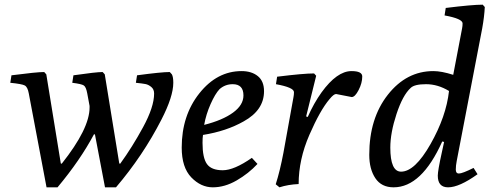

<svg xmlns="http://www.w3.org/2000/svg" viewBox="-20 -792 2093 821"><path d="M476 9H429L386 -217L382 -218Q323 -107 226 9H179L103 -393Q98 -420 86 -426.5Q74 -433 24 -438L29 -470Q137 -484 169 -484L178 -474L240 -93L244 -92Q363 -242 363 -332V-339L353 -393Q348 -420 338.5 -426.5Q329 -433 289 -438L294 -470Q391 -484 419 -484L428 -474L490 -93L494 -92Q545 -162 592 -248.5Q639 -335 639 -392Q639 -410 627 -420Q615 -430 602.5 -432.5Q590 -435 561 -438L566 -470Q670 -484 706 -484L715 -474Q721 -463 721 -438Q721 -379 670 -280Q591 -126 476 9Z M1057 -117 1081 -91Q1043 -50 992 -20.5Q941 9 890 9Q839 9 798 -33.5Q757 -76 757 -161Q757 -298 832.5 -393Q908 -488 1013 -488Q1056 -488 1082.5 -466.5Q1109 -445 1109 -402Q1109 -321 1022 -273Q948 -231 848 -215Q846 -203 846 -181Q846 -117 865 -90.5Q884 -64 932.5 -64Q981 -64 1057 -117ZM853 -258Q932 -278 976.5 -310.5Q1021 -343 1021 -384Q1021 -432 975 -432Q943 -432 919 -411Q900 -391 880.5 -347Q861 -303 853 -258Z M1484 -377 1417 -390Q1407 -390 1389 -368Q1349 -321 1303 -215.5Q1257 -110 1257 -5Q1212 -3 1175 9L1159 -4Q1177 -60 1192 -139L1235 -377Q1237 -387 1237 -398Q1237 -418 1160 -432L1165 -464Q1278 -478 1323 -478L1332 -468L1289 -294L1296 -292Q1322 -351 1355 -397Q1421 -488 1483 -488Q1529 -488 1529 -465Q1529 -437 1513.5 -407Q1498 -377 1484 -377Z M2005 -74 2022 -47Q1944 9 1896 9Q1852 9 1852 -41Q1852 -62 1869 -139L1879 -185L1871 -187Q1783 9 1663 9Q1611 9 1585 -30Q1559 -69 1559 -130Q1559 -286 1638.5 -387Q1718 -488 1833 -488Q1868 -488 1918 -472L1956 -671Q1958 -681 1958 -692Q1958 -712 1881 -726L1886 -758Q1999 -772 2044 -772L2053 -762Q2051 -721 2042 -671L1933 -104Q1929 -84 1929 -67Q1929 -50 1942 -50Q1957 -50 2005 -74ZM1900 -403Q1852 -432 1802 -432Q1752 -432 1736 -416Q1702 -385 1675.5 -304.5Q1649 -224 1649 -161Q1649 -58 1695 -58Q1754 -58 1821 -176Q1888 -294 1900 -403Z"/></svg>

Font: Poly
Style: Italic
Weight: 400
Italic angle: -10°
Designer: Nicolas Silva
Foundry: Jose Nicolas Silva Schwarzenberg
Version: Version 1.003